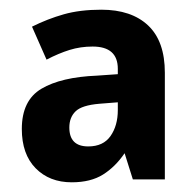

<svg xmlns="http://www.w3.org/2000/svg" viewBox="-20 -742 403 396"><path d="M189 -722Q251 -722 285.5 -689.5Q320 -657 320 -592V-372H254L237 -426Q218 -398 192.5 -382Q167 -366 128 -366Q82 -366 53.5 -395Q25 -424 25 -476Q25 -535 65.5 -559Q106 -583 180 -586L223 -589V-600Q223 -646 171 -646Q146 -646 123.5 -639Q101 -632 76 -619L46 -687Q78 -703 111.5 -712.5Q145 -722 189 -722ZM185 -528Q149 -525 136 -512.5Q123 -500 123 -479Q123 -440 162 -440Q193 -440 208 -461.5Q223 -483 223 -515V-531Z"/></svg>

Font: Noto Sans Lao UI SemCond
Style: Bold
Weight: 700
Width: 4
Designer: Monotype Design Team
Foundry: Monotype Imaging Inc.
Version: Version 2.000; ttfautohint (v1.8.4.7-5d5b)